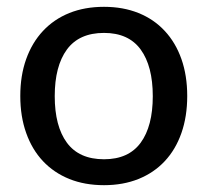

<svg xmlns="http://www.w3.org/2000/svg" viewBox="-20 -536 609 563"><path d="M285 -516Q341 -516 386.2 -497.8Q431.5 -479.5 463.2 -445.2Q495 -411 512 -362.8Q529 -314.5 529 -254.5Q529 -194.5 512 -146Q495 -97.5 463.2 -63.5Q431.5 -29.5 386.2 -11.2Q341 7 285 7Q228.5 7 183.2 -11.2Q138 -29.5 106 -63.5Q74 -97.5 56.8 -146Q39.5 -194.5 39.5 -254.5Q39.5 -314.5 56.8 -362.8Q74 -411 106 -445.2Q138 -479.5 183.2 -497.8Q228.5 -516 285 -516ZM285 -69Q357 -69 392.5 -117.5Q428 -166 428 -254Q428 -342 392.5 -390.8Q357 -439.5 285 -439.5Q212 -439.5 176.2 -390.8Q140.5 -342 140.5 -254Q140.5 -166 176.2 -117.5Q212 -69 285 -69Z"/></svg>

Font: TypoPRO Lato
Style: Regular
Weight: 500
Designer: Lukasz Dziedzic with Adam Twardoch and Botio Nikoltchev
Foundry: tyPoland Lukasz Dziedzic
Version: Version 2.010; 2014-09-01; http://www.latofonts.com/